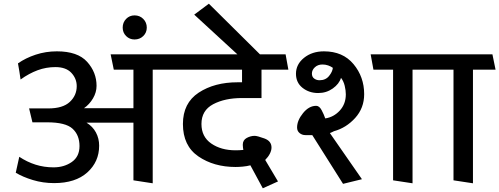

<svg xmlns="http://www.w3.org/2000/svg" viewBox="-20 -973 2694 1036"><path d="M515 -187Q515 -100 451 -42.5Q387 15 272 15Q212 15 157.5 -1.5Q103 -18 65 -41L84 -127Q126 -99 172 -84.5Q218 -70 269 -70Q326 -70 367.5 -99Q409 -128 409 -185Q409 -244 371.5 -278.5Q334 -313 234 -313H155L137 -388H241Q319 -388 356.5 -423Q394 -458 394 -508Q394 -549 365 -580Q336 -611 279 -611Q229 -611 183 -594Q137 -577 91 -544Q88 -566 84.5 -587.5Q81 -609 77 -631Q118 -660 172.5 -678Q227 -696 287 -696Q399 -696 450 -639.5Q501 -583 501 -510Q501 -475 482 -442.5Q463 -410 433 -389H700V-597H594L577 -680H911L927 -597H804V16L700 0V-311H447Q480 -291 497.5 -258.5Q515 -226 515 -187Z M706 -760Q679 -760 660.5 -778.5Q642 -797 642 -824Q642 -852 660.5 -871Q679 -890 706 -890Q734 -890 753 -871Q772 -852 772 -824Q772 -797 753 -778.5Q734 -760 706 -760Z M1480 6 1398 43Q1381 12 1364.5 -19Q1348 -50 1331 -81Q1312 -76 1290 -74Q1268 -72 1251 -72Q1134 -72 1050.5 -129Q967 -186 967 -304Q967 -417 1052 -473Q1137 -529 1262 -529H1286V-597H919Q915 -618 911.5 -638.5Q908 -659 904 -680H1521L1536 -597H1391V-444H1286Q1193 -444 1130 -410.5Q1067 -377 1067 -304Q1067 -235 1120 -198.5Q1173 -162 1251 -162Q1261 -162 1271.5 -162.5Q1282 -163 1293 -164Q1292 -170 1291 -177.5Q1290 -185 1290 -192Q1290 -217 1311 -228.5Q1332 -240 1354 -240Q1368 -240 1406.5 -226Q1445 -212 1445 -177Q1445 -161 1436 -143.5Q1427 -126 1411 -110Q1427 -82 1445.5 -52Q1464 -22 1480 6Z M1433 -630H1315L1028 -894L1107 -953Z M2101 0V-597H1995L1980 -680H2312L2328 -597H2206V16ZM1663 -576Q1663 -558 1675.5 -549Q1688 -540 1704 -540Q1737 -540 1755.5 -563Q1774 -586 1776 -607Q1765 -615 1750.5 -620Q1736 -625 1720 -625Q1695 -625 1679 -610Q1663 -595 1663 -576ZM1665 -244H1628Q1610 -244 1596.5 -255Q1583 -266 1583 -285Q1583 -323 1615 -362.5Q1647 -402 1686 -402Q1703 -402 1715.5 -378.5Q1728 -355 1735 -334Q1781 -341 1813.5 -376.5Q1846 -412 1846 -464Q1846 -485 1840 -510Q1834 -535 1820 -553Q1810 -520 1775.5 -495.5Q1741 -471 1697 -471Q1648 -471 1612.5 -499Q1577 -527 1577 -575Q1577 -626 1620.5 -661Q1664 -696 1728 -696Q1830 -696 1887.5 -627Q1945 -558 1945 -465Q1945 -390 1896.5 -336.5Q1848 -283 1782 -265Q1777 -262 1771 -259.5Q1765 -257 1760 -255L1933 -6L1831 19Z M2427 0V-597H2321L2306 -680H2637L2654 -597H2532V16Z"/></svg>

Font: Palanquin Medium
Style: Regular
Weight: 500
Designer: Pria Ravichandran
Version: Version 1.0.4